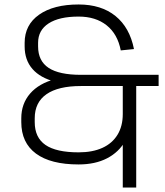

<svg xmlns="http://www.w3.org/2000/svg" viewBox="-20 -727 737 857"><path d="M331 7Q206 7 140.5 -41.5Q75 -90 75 -182V-199Q75 -264 114.5 -309.5Q154 -355 227 -374V-362Q160 -379 125 -419Q90 -459 90 -520V-536Q90 -616 154.5 -661.5Q219 -707 331 -707Q432 -707 495.5 -655.5Q559 -604 578 -508L519 -502Q505 -575 456 -614Q407 -653 331 -653Q244 -653 197 -622.5Q150 -592 150 -536V-520Q150 -455 197 -424Q244 -393 341 -393H688V-343H341Q240 -343 187.5 -306.5Q135 -270 135 -199V-182Q135 -113 183 -80Q231 -47 331 -47Q393 -47 437 -67Q481 -87 504.5 -125.5Q528 -164 528 -218H568Q568 -149 539.5 -98.5Q511 -48 458 -20.5Q405 7 331 7ZM588 -367V110H528V-367Z"/></svg>

Font: Pathway Extreme 8pt Thin
Style: Regular
Weight: 100
Designer: Eduardo Rodriguez Tunni
Foundry: Eduardo Rodriguez Tunni
Version: Version 1.000